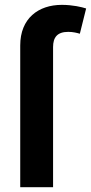

<svg xmlns="http://www.w3.org/2000/svg" viewBox="-20 -782 380 802"><path d="M64.5 -592.3V0H201.7V-585.4C201.7 -626 219.2 -648.9 265.1 -648.9C285.2 -648.9 302.2 -644.5 313.5 -641.1L339.8 -746.6C322.3 -752.4 283.7 -761.7 238.3 -761.7C140.1 -761.7 64.5 -705.1 64.5 -592.3Z"/></svg>

Font: Raveo SemiBold
Style: Regular
Weight: 600
Designer: Jakub Foglar, Rasmus Andersson (Inter)
Foundry: Jakubfoglar.com
Version: Version 1.100;Glyphs 3.2.3 (3260)